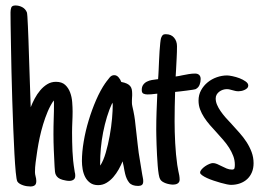

<svg xmlns="http://www.w3.org/2000/svg" viewBox="-20 -672 952 705"><path d="M256.3 -26.4Q256.3 -16.6 250 -12.2Q243.7 -7.8 234.4 -7.8Q228.5 -7.8 222.2 -9Q215.8 -10.3 210 -11.7Q199.7 -14.6 194.1 -19Q188.5 -23.4 185.5 -29.1Q182.6 -34.7 181.9 -41.5Q181.2 -48.3 180.7 -56.6Q180.7 -59.1 180.4 -61Q180.2 -63 180.2 -64.9Q178.7 -92.8 177.5 -122.1Q176.3 -151.4 176.3 -179.2Q176.3 -193.4 176.5 -207.5Q176.8 -221.7 177.2 -235.8Q177.7 -250 178 -263.9Q178.2 -277.8 178.2 -292Q178.2 -294.9 178 -297.6Q177.7 -300.3 177.2 -303.2Q164.6 -284.7 155 -262Q145.5 -239.3 138.2 -215.1Q130.9 -190.9 125.7 -166.7Q120.6 -142.6 117.2 -120.6L115.7 -110.4Q113.3 -93.3 110.8 -75.4Q108.4 -57.6 108.4 -40Q108.4 -32.7 110.8 -23.9Q111.8 -20 112.5 -16.4Q113.3 -12.7 113.3 -7.3Q113.3 4.4 107.4 8.5Q101.6 12.7 91.8 12.7Q85.9 12.7 78.9 11.7Q71.8 10.7 65.2 8.5Q58.6 6.3 52.7 2.9Q46.9 -0.5 43.5 -5.9Q40.5 -12.2 37.8 -39.6Q35.2 -66.9 33 -107.4Q30.8 -147.9 28.8 -198.5Q26.9 -249 25.1 -302.2Q23.4 -355.5 22.2 -407.7Q21 -460 20.3 -503.9Q19.5 -547.9 19 -580.3Q18.6 -612.8 18.6 -626Q18.6 -635.7 21.2 -643.8Q23.9 -651.9 36.6 -651.9Q49.8 -651.9 61.5 -645.8Q73.2 -639.6 78.6 -627Q79.6 -625 80.6 -611.1Q81.5 -597.2 82.5 -575.4Q83.5 -553.7 84.5 -525.6Q85.4 -497.6 86.4 -467.5Q87.4 -437.5 88.4 -407.2Q89.4 -377 90.3 -350.6L92.8 -278.3Q98.6 -293.5 107.4 -310.1Q116.2 -326.7 127.7 -340.3Q139.2 -354 153.6 -362.8Q168 -371.6 185.5 -371.6Q207 -371.6 219.2 -360.4Q231.4 -349.1 237.5 -332.5Q243.7 -315.9 245.1 -296.9Q246.6 -277.8 246.6 -262.2Q246.6 -252.4 246.3 -243.2Q246.1 -233.9 245.6 -224.6Q245.1 -214.8 244.9 -205.3Q244.6 -195.8 244.6 -186Q244.6 -152.3 246.1 -116.9Q247.6 -81.5 253.4 -47.4L254.4 -40.5Q255.4 -37.6 255.9 -33.7Q256.3 -29.8 256.3 -26.4Z M505.9 -6.3Q505.9 3.4 501 7.1Q496.1 10.7 487.3 10.7Q464.4 10.7 454.3 -1.5Q444.3 -13.7 439.5 -33.7Q438 -40.5 436.5 -47.6Q435.1 -54.7 434.1 -61.5Q433.1 -67.9 432.1 -70.3Q431.2 -72.8 430.2 -79.6Q424.3 -65.4 415.8 -50Q407.2 -34.7 396 -21.7Q384.8 -8.8 370.8 -0.5Q356.9 7.8 340.3 7.8Q322.8 7.8 311 -0.7Q299.3 -9.3 292.7 -22.2Q286.1 -35.2 283.4 -50.8Q280.8 -66.4 280.8 -80.6Q280.8 -113.8 287.4 -152.6Q293.9 -191.4 305.7 -230.2Q317.4 -269 333 -304.9Q348.6 -340.8 367.2 -367.7V-367.2L370.1 -371.6Q375.5 -378.9 382.6 -387.5Q389.6 -396 399.4 -396Q408.7 -396 415.5 -387.9Q422.4 -379.9 425.3 -371.1Q438 -368.7 445.8 -365Q453.6 -361.3 458 -356Q462.4 -350.6 463.9 -343.5Q465.3 -336.4 465.3 -328.1Q465.3 -324.7 465.3 -320.8Q465.3 -316.9 464.8 -313Q464.4 -309.1 464.4 -303.7Q464.4 -298.3 464.4 -293.9Q464.4 -289.1 466.1 -281.2Q467.8 -273.4 469.7 -265.1L473.1 -247.1Q475.6 -232.9 477.3 -214.8Q479 -196.8 481.4 -178.7Q483.4 -160.2 485.4 -142.8Q487.3 -125.5 489.3 -110.8L501 -38.6L502.4 -30.3Q503.4 -23.9 504.6 -18.6Q505.9 -13.2 505.9 -6.3ZM394 -287.1Q394 -288.1 393.6 -290.3Q393.1 -292.5 392.6 -294.9Q381.3 -271 372.8 -242.9Q364.3 -214.8 358.6 -185.8Q353 -156.7 350.3 -127.7Q347.7 -98.6 347.7 -72.8Q347.7 -70.3 347.7 -68.4Q347.7 -66.4 348.1 -64.5V-64Q359.9 -82 368.4 -111.6Q377 -141.1 382.8 -173.6Q388.7 -206.1 391.4 -236.6Q394 -267.1 394 -287.1Z M639.6 -12.2Q639.6 -6.8 637.2 -3.2Q634.8 0.5 631.1 2.4Q627.4 4.4 623.3 5.1Q619.1 5.9 615.2 5.9Q609.9 5.9 602.8 4.6Q595.7 3.4 588.9 1Q582 -1.5 576.4 -5.1Q570.8 -8.8 567.9 -14.2Q564.9 -19 562.7 -32.5Q560.5 -45.9 559.1 -63.7Q557.6 -81.5 556.6 -101.8Q555.7 -122.1 554.9 -140.6Q554.2 -159.2 554 -174.1Q553.7 -189 553.7 -196.3Q553.7 -230.5 554.9 -262.5Q556.2 -294.4 557.6 -328.1Q555.2 -328.1 552.7 -327.6Q550.3 -327.1 547.9 -327.1Q541.5 -326.2 534.9 -325.7Q528.3 -325.2 521.5 -325.2Q513.2 -325.2 506.8 -328.1Q500.5 -331.1 500.5 -341.3Q500.5 -353.5 505.9 -360.8Q511.2 -368.2 519.5 -372.3Q527.8 -376.5 537.6 -378.2Q547.4 -379.9 556.6 -380.9Q558.1 -380.9 558.6 -381.1Q559.1 -381.3 560.5 -381.3Q561 -387.2 561.5 -395.8Q562 -404.3 562.5 -414.6Q563 -430.7 564 -449Q564.9 -467.3 565.9 -484.1Q566.9 -501 568.4 -513.9Q569.8 -526.9 571.3 -532.2Q573.7 -538.6 576.9 -542.5Q580.1 -546.4 588.9 -546.4Q608.4 -546.4 619.1 -533.7Q629.9 -521 629.9 -502.4Q629.9 -481 628.7 -459.5Q627.4 -438 626.5 -416L625 -391.1Q637.2 -392.6 649.4 -395.5Q661.1 -397.9 673.1 -399.9Q685.1 -401.9 696.3 -401.9Q706.1 -401.9 711.4 -396.7Q716.8 -391.6 716.8 -381.8Q716.8 -371.1 712.9 -360.8Q709 -350.6 699.2 -345.2H699.7Q697.8 -344.2 688 -342.5Q678.2 -340.8 665.8 -339.4Q653.3 -337.9 641.4 -336.4Q629.4 -335 623.5 -334.5H623Q622.1 -307.1 621.6 -280.5Q621.1 -253.9 621.1 -226.6Q621.1 -189 623.3 -146.7Q625.5 -104.5 630.9 -66.4L634.8 -44.4Q636.7 -36.1 638.2 -28.1Q639.6 -20 639.6 -12.2Z M891.6 -357.9Q891.6 -352.1 887.5 -348.1Q883.3 -344.2 877.4 -341.6Q871.6 -338.9 865.5 -337.9Q859.4 -336.9 855.5 -336.9Q849.6 -336.9 844.2 -338.1Q838.9 -339.4 833.5 -340.8Q828.1 -342.3 823.2 -343.5Q818.4 -344.7 813 -344.7Q805.7 -344.7 798.3 -342.3Q791 -339.8 785.2 -335.4Q779.3 -331.1 775.6 -324.7Q772 -318.4 772 -310.5Q772 -298.8 776.9 -287.4Q781.7 -275.9 789.8 -264.2Q797.9 -252.4 808.3 -240.5Q818.8 -228.5 830.6 -216.3Q844.7 -200.7 859.1 -184.6Q873.5 -168.5 885 -150.9Q896.5 -133.3 903.8 -113.8Q911.1 -94.2 911.1 -72.8Q911.1 -54.2 905 -39.6Q898.9 -24.9 887.9 -14.6Q877 -4.4 861.6 1.2Q846.2 6.8 828.1 6.8Q823.2 6.8 813.2 4.9Q803.2 2.9 790.5 -0.7Q777.8 -4.4 764.4 -8.8Q751 -13.2 740 -18.3Q729 -23.4 721.9 -28.6Q714.8 -33.7 714.8 -38.1Q714.8 -43.9 720.2 -50Q725.6 -56.2 732.9 -61.3Q740.2 -66.4 748.3 -69.8Q756.3 -73.2 761.7 -73.2Q769 -73.2 777.1 -69.8Q785.2 -66.4 793.5 -62Q802.7 -57.1 812.3 -53.2Q821.8 -49.3 832 -49.3Q839.8 -49.3 841.1 -54.7Q842.3 -60.1 842.3 -66.9Q842.3 -84 836.4 -99.4Q830.6 -114.7 821.3 -129.4Q812 -144 799.8 -158Q787.6 -171.9 775.4 -185.5Q762.7 -199.2 750.7 -212.9Q738.8 -226.6 729.5 -241Q720.2 -255.4 714.6 -270.5Q709 -285.6 709 -302.7Q709 -323.7 718.3 -340.6Q727.5 -357.4 742.4 -369.6Q757.3 -381.8 776.1 -388.4Q794.9 -395 814 -395Q820.3 -395 833.5 -392.3Q846.7 -389.6 859.4 -384.8Q872.1 -379.9 881.8 -373Q891.6 -366.2 891.6 -357.9Z"/></svg>

Font: Just Another Hand
Style: Regular
Weight: 400
Designer: Astigmatic (AOETI)
Foundry: Astigmatic (AOETI)
Version: Version 1.001